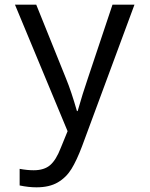

<svg xmlns="http://www.w3.org/2000/svg" viewBox="-20 -556 640 821"><path d="M64 237V166Q96 172 124 172Q169 172 194.5 150Q220 128 240 76L269 5L44 -536H135L262 -221Q285 -165 309 -81H312Q333 -155 356 -222L461 -536H555L331 69Q308 130 285.5 166.5Q263 203 227 224Q191 245 136 245Q102 245 64 237Z"/></svg>

Font: Noto Sans Mono UI
Style: Regular
Weight: 400
Monospace: yes
Designer: Monotype Design team
Foundry: Monotype Imaging Inc.
Version: Version 1.000